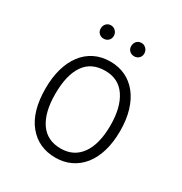

<svg xmlns="http://www.w3.org/2000/svg" viewBox="-162 -795 878 927"><g transform="rotate(30 276.5 -332.0)"><path d="M277 -39Q350 -39 390 -95.5Q430 -152 430 -256Q430 -356 391 -414Q352 -472 277 -472Q200 -472 161.5 -416Q123 -360 123 -255Q123 -152 162 -95.5Q201 -39 277 -39ZM277 -523Q323 -523 361 -505Q399 -487 426.5 -452.5Q454 -418 469 -368.5Q484 -319 484 -256Q484 -192 469 -142Q454 -92 426.5 -58Q399 -24 361 -6Q323 12 277 12Q182 12 125.5 -57Q69 -126 69 -255Q69 -315 83 -364.5Q97 -414 124 -449.5Q151 -485 189.5 -504Q228 -523 277 -523ZM191 -602Q176 -602 165.5 -612Q155 -622 155 -638Q155 -654 165 -665Q175 -676 191 -676Q206 -676 217 -665Q228 -654 228 -638Q228 -622 217.5 -612Q207 -602 191 -602ZM362 -602Q346 -602 335.5 -612Q325 -622 325 -638Q325 -654 335 -665Q345 -676 362 -676Q376 -676 387 -665Q398 -654 398 -638Q398 -622 387.5 -612Q377 -602 362 -602Z"/></g></svg>

Font: Transpass ExtraLight
Style: Regular
Weight: 200
Designer: Delve Withrington
Foundry: Delve Fonts
Version: Version 1.001;December 18, 2019;FontCreator 12.0.0.2547 64-b